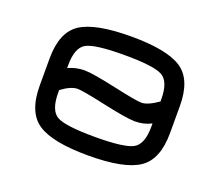

<svg xmlns="http://www.w3.org/2000/svg" viewBox="-86 -580 798 699"><g transform="rotate(20 313.5 -230.5)"><path d="M566 -284V-179Q566 -76 509 -38Q452 0 314 0Q175 0 118 -38Q61 -76 61 -179V-284Q61 -386 118 -423.5Q175 -461 314 -461Q452 -461 509 -423.5Q566 -386 566 -284ZM494 -275V-283Q494 -352 460.5 -370.5Q427 -389 313 -389Q199 -389 166 -370.5Q133 -352 133 -284V-273Q163 -287 196 -287Q227 -287 318 -267Q409 -247 430 -247Q454 -247 494 -275ZM133 -188V-178Q133 -109 166 -90.5Q199 -72 313 -72Q427 -72 460.5 -90.5Q494 -109 494 -177V-190Q466 -175 431 -175Q398 -175 307 -195Q216 -215 195 -215Q170 -215 133 -188Z"/></g></svg>

Font: Jura SemiBold
Style: Regular
Weight: 600
Designer: Daniel Johnson, Alexei Vanyashin
Foundry: Daniel Johnson
Version: Version 5.103